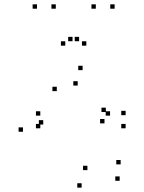

<svg xmlns="http://www.w3.org/2000/svg" viewBox="-20 -836 660 878"><path d="M335.3 -444.7V-464.7H315.3V-444.7ZM464 -323.7V-343.7H444V-323.7ZM457.8 -271.8V-291.8H437.8V-271.8ZM483.3 -307.2V-327.2H463.3V-307.2ZM164.3 -307.2V-327.2H144.3V-307.2ZM164.3 -249.3V-269.3H144.3V-249.3ZM554.5 -249.3V-269.3H534.5V-249.3ZM554.5 -309.3V-329.3H534.5V-309.3ZM357.8 -515.3V-535.3H337.8V-515.3ZM85 -233.5V-253.5H65V-233.5ZM353.3 22V2H333.3V22ZM527.2 -9.3V-29.3H507.2V-9.3ZM531.7 -84.3V-104.3H511.7V-84.3ZM379.7 -58V-78H359.7V-58ZM177.7 -266.5V-286.5H157.7V-266.5ZM239.7 -419.3V-439.3H219.7V-419.3ZM235.2 -796.2V-816.2H215.2V-796.2ZM341.7 -647.5V-667.5H321.7V-647.5ZM311.7 -647.5V-667.5H291.7V-647.5ZM418.2 -796.2V-816.2H398.2V-796.2ZM504.2 -796.2V-816.2H484.2V-796.2ZM374.8 -627.2V-647.2H354.8V-627.2ZM278.5 -627.2V-647.2H258.5V-627.2ZM149.2 -796.2V-816.2H129.2V-796.2Z"/></svg>

Font: Monaspace Argon Dots Var
Style: Regular
Weight: 400
Designer: Riley Cran and the Lettermatic Team
Version: Version 1.100 (Monaspace Argon Dots)